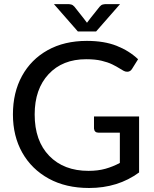

<svg xmlns="http://www.w3.org/2000/svg" viewBox="-20 -930 770 958"><path d="M424.5 8Q308.5 8 223.2 -38.8Q138 -85.5 91.2 -168.2Q44.5 -251 44.5 -359Q44.5 -468.5 89.8 -551Q135 -633.5 218 -679.8Q301 -726 413.5 -726Q499.5 -726 561.8 -701.5Q624 -677 669 -634.5L639 -586.5Q630.5 -572 614.5 -572Q605 -572 596.2 -577Q587.5 -582 578.5 -587.5Q562 -598 540 -608.8Q518 -619.5 486.5 -627Q455 -634.5 410 -634.5Q292 -634.5 222.5 -560Q153 -485.5 153 -359Q153 -227 225.8 -152.2Q298.5 -77.5 421.5 -77.5Q469 -77.5 506.2 -88Q543.5 -98.5 578 -117V-268H472Q451 -268 449 -288.5V-349H674V-69.5Q568.5 8 424.5 8ZM459.5 -773H368.5L249 -909.5H320Q326.5 -909.5 335 -907.5Q343.5 -905.5 351 -897Q408 -825.5 414 -816.5Q420 -825.5 477 -896.5Q484.5 -905.5 493 -907.5Q501.5 -909.5 508 -909.5H579Z"/></svg>

Font: Verano Sans Medium
Style: Regular
Weight: 500
Designer: Lukasz Dziedzic with Adam Twardoch and Botio Nikoltchev
Foundry: tyPoland Lukasz Dziedzic
Version: Version 3.001;December 28, 2019;FontCreator 12.0.0.2547 64-b